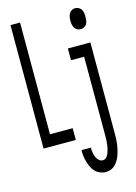

<svg xmlns="http://www.w3.org/2000/svg" viewBox="-140 -808 780 1104"><g transform="rotate(-15 250.0 -256.0)"><path d="M37 0V-735H94V-70H229V0ZM421 -608Q410 -608 400.5 -613Q391 -618 385.5 -627.5Q380 -637 378 -648Q376 -659 376 -670Q376 -681 378 -692Q380 -703 385.5 -712.5Q391 -722 400.5 -727.5Q410 -733 421 -733Q432 -733 442 -727.5Q452 -722 457.5 -712.5Q463 -703 464.5 -692Q466 -681 466 -670Q466 -659 464.5 -648Q463 -637 457.5 -627.5Q452 -618 442 -613Q432 -608 421 -608ZM349 223Q332 223 315 216Q298 209 286 196.5Q274 184 266.5 168Q259 152 254 135Q249 118 247 100.5Q245 83 245 65H301Q301 79 303 92.5Q305 106 310 119.5Q315 133 325 143Q335 153 349 153Q362 153 371 143Q380 133 384.5 121Q389 109 392 96.5Q395 84 396.5 71Q398 58 398.5 45.5Q399 33 399 20V-450H321V-520H455V20Q455 36 454.5 52Q454 68 452 83.5Q450 99 446.5 114.5Q443 130 438 145Q433 160 425 174Q417 188 406 199.5Q395 211 380 217Q365 223 349 223Z"/></g></svg>

Font: Iosevka Fixed
Style: Regular
Weight: 400
Monospace: yes
Designer: Belleve Invis
Foundry: Belleve Invis
Version: Version 33.2.4